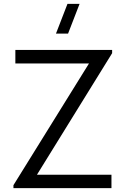

<svg xmlns="http://www.w3.org/2000/svg" viewBox="-20 -980 654 1000"><path d="M271.5 -805H334.5L394.5 -960H331.5ZM560.5 0V-70H172.5L564 -703V-720H60V-649.5H443.5L50 -15.5V0Z"/></svg>

Font: Manrope
Style: Regular
Weight: 400
Designer: Mikhail Sharanda
Foundry: Mikhail Sharanda
Version: Version 4.505